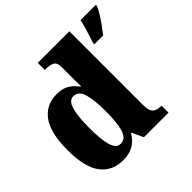

<svg xmlns="http://www.w3.org/2000/svg" viewBox="-188 -947 1143 1143"><g transform="rotate(-45 383.5 -375.0)"><path d="M228 10Q137 10 86.5 -56.5Q36 -123 36 -267Q36 -412 86 -480.5Q136 -549 225 -549Q277 -549 307.5 -529Q338 -509 358 -480H362Q361 -502 361 -533Q361 -564 361 -593V-642Q361 -681 338.5 -691Q316 -701 286 -701H278V-760H544V-140Q544 -93 560.5 -76Q577 -59 611 -59H619V0H412L379 -71H374Q353 -33 318 -11.5Q283 10 228 10ZM286 -70Q329 -70 345 -120Q361 -170 361 -270Q361 -366 345.5 -418Q330 -470 287 -470Q251 -470 236 -418Q221 -366 221 -269Q221 -169 236 -119.5Q251 -70 286 -70ZM595 -613Q601 -632 610 -658.5Q619 -685 626.5 -712Q634 -739 638 -760H767V-750Q758 -729 741.5 -702.5Q725 -676 705.5 -649Q686 -622 669 -600H595Z"/></g></svg>

Font: Noto Serif Lao SemiCondensed Black
Style: Regular
Weight: 900
Width: 4
Designer: Monotype Design Team
Foundry: Monotype Imaging Inc.
Version: Version 2.003; ttfautohint (v1.8.4.7-5d5b)